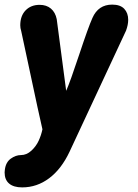

<svg xmlns="http://www.w3.org/2000/svg" viewBox="-63 -603 600 833"><path d="M121.1 -42Q103 -120.6 71.8 -268.3Q40.5 -416 28.8 -469.2Q24.9 -481 24.9 -493.2Q24.9 -534.2 48.1 -558.1Q71.3 -582 108.9 -582Q138.7 -582 158 -565.7Q177.2 -549.3 183.1 -520L224.1 -209Q241.7 -248.5 281 -367.2Q320.3 -485.8 337.9 -524.9Q363.3 -583 423.8 -583Q459 -583 476.1 -564.7Q493.2 -546.4 493.2 -517.1Q493.2 -495.6 483.9 -470.2L238.8 55.2Q203.1 130.9 150.1 170.4Q97.2 210 33.2 210Q-3.9 210 -23.4 193.4Q-43 176.8 -43 145Q-43 143.1 -42.5 139.4Q-42 135.7 -42 133.8Q-38.1 101.1 -16.4 85.4Q5.4 69.8 27.8 69.8Q52.2 69.8 72.8 51Q93.3 32.2 104.5 8.1Q115.7 -16.1 121.1 -42Z"/></svg>

Font: BPreplay
Style: Bold Italic
Weight: 700
Italic angle: -6°
Designer: Magenta/George Triantafyllakos
Foundry: Magenta/George Triantafyllakos
Version: Version 1.00